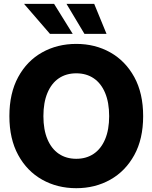

<svg xmlns="http://www.w3.org/2000/svg" viewBox="-20 -967 792 998"><path d="M376.5 11.2Q277.8 11.2 199 -33.2Q120.1 -77.6 74.5 -161.4Q28.8 -245.1 28.8 -363.3Q28.8 -482.4 74.5 -566.4Q120.1 -650.4 199 -694.6Q277.8 -738.8 376.5 -738.8Q474.6 -738.8 553.2 -694.6Q631.8 -650.4 678 -566.4Q724.1 -482.4 724.1 -363.3Q724.1 -244.6 678 -160.9Q631.8 -77.1 553.2 -33Q474.6 11.2 376.5 11.2ZM376.5 -141.6Q428.7 -141.6 467 -167.5Q505.4 -193.4 526.4 -243.2Q547.4 -293 547.4 -363.3Q547.4 -434.1 526.4 -484.1Q505.4 -534.2 467 -560.1Q428.7 -585.9 376.5 -585.9Q324.2 -585.9 285.9 -560.1Q247.6 -534.2 226.6 -484.1Q205.6 -434.1 205.6 -363.3Q205.6 -293 226.6 -243.2Q247.6 -193.4 285.9 -167.5Q324.2 -141.6 376.5 -141.6ZM418.9 -791 325.7 -946.8H469.7L533.7 -791ZM239.7 -791 105 -946.8H261.2L357.9 -791Z"/></svg>

Font: Inter 28pt ExtraBold
Style: Regular
Weight: 800
Designer: Rasmus Andersson
Foundry: rsms
Version: Version 4.001;git-66647c0bb